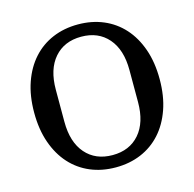

<svg xmlns="http://www.w3.org/2000/svg" viewBox="-105 -817 947 937"><g transform="rotate(-15 368.0 -349.0)"><path d="M368 -50Q454 -50 504 -107.5Q554 -165 554 -268V-430Q554 -533 504 -590.5Q454 -648 368 -648Q282 -648 232 -590.5Q182 -533 182 -430V-268Q182 -165 232 -107.5Q282 -50 368 -50ZM368 12Q298 12 240 -12.5Q182 -37 140 -83.5Q98 -130 74.5 -197Q51 -264 51 -349Q51 -434 74.5 -501Q98 -568 140 -614.5Q182 -661 240 -685.5Q298 -710 368 -710Q438 -710 496 -685.5Q554 -661 596 -614.5Q638 -568 661.5 -501Q685 -434 685 -349Q685 -264 661.5 -197Q638 -130 596 -83.5Q554 -37 496 -12.5Q438 12 368 12Z"/></g></svg>

Font: IBM Plex Serif Medm
Style: Regular
Weight: 500
Designer: Mike Abbink, Paul van der Laan, Pieter van Rosmalen
Foundry: Bold Monday
Version: Version 3.001